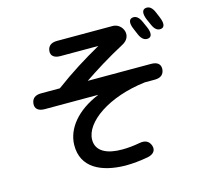

<svg xmlns="http://www.w3.org/2000/svg" viewBox="-125 -990 1250 1184"><g transform="rotate(-15 500.0 -398.5)"><path d="M847 -510H443C519 -561 604 -615 704 -668C783 -707 742 -797 679 -797H324C286 -797 265 -780 262 -749C259 -719 280 -701 320 -701H562C462 -645 364 -584 265 -510H145C107 -510 86 -493 83 -460C80 -428 102 -410 142 -410H484C340 -351 262 -253 260 -149C258 -4 380 53 534 55C580 55 628 50 678 41C718 33 734 9 724 -21C713 -52 689 -64 652 -57C614 -50 577 -46 541 -46C445 -45 374 -77 375 -152C376 -263 543 -382 781 -410H844C882 -410 903 -427 906 -460C908 -493 887 -510 847 -510ZM799 -746 815 -708C829 -675 849 -661 873 -666C895 -671 899 -696 882 -735L865 -773C850 -807 831 -820 808 -815C786 -810 782 -785 799 -746ZM892 -782 908 -746C922 -712 941 -698 965 -703C987 -708 990 -733 974 -772L959 -808C945 -842 926 -856 902 -851C880 -846 876 -821 892 -782Z"/></g></svg>

Font: 寒蝉团圆体 Round
Style: Regular
Weight: 500
Designer: 寒蝉字型
Version: Version 2.700;Glyphs 3.1.1 (3135)